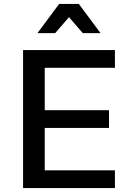

<svg xmlns="http://www.w3.org/2000/svg" viewBox="-20 -954 700 974"><path d="M97 0H563V-90H207V-305H533V-395H207V-610H563V-700H97ZM170 -786H260L330 -867L400 -786H490L380 -934H280Z"/></svg>

Font: Uncut Plan8
Style: Regular
Weight: 400
Designer: Kasper Nordkvist
Foundry: UNCUT.wtf
Version: Version 1.002;Glyphs 3.1.2 (3151)